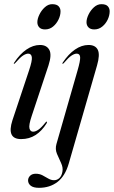

<svg xmlns="http://www.w3.org/2000/svg" viewBox="-20 -658 546 920"><path d="M196 -517Q177.5 -517 168.2 -526.8Q159 -536.5 159 -551.5Q159 -568 168.8 -588.2Q178.5 -608.5 194.8 -623.2Q211 -638 230 -638Q251.5 -638 260.8 -628Q270 -618 270 -604Q270 -584 260.2 -564Q250.5 -544 234 -530.5Q217.5 -517 196 -517ZM132 -102.5Q117 -58 121.2 -42.5Q125.5 -27 138.5 -27Q149.5 -27 163.2 -36Q177 -45 197.5 -70.5Q201.5 -76 204 -75Q207 -74 203 -66.5Q181 -31 150.8 -11.2Q120.5 8.5 81 8.5Q10.5 8.5 39.5 -81.5L119 -320Q135 -367.5 132.5 -384.2Q130 -401 115 -401Q104.5 -401 90.2 -391.8Q76 -382.5 53 -356Q49.5 -351.5 47 -352.5Q44.5 -353 48 -358Q74.5 -398.5 106.5 -420.5Q138.5 -442.5 171.5 -442.5Q203.5 -442.5 216.2 -419.2Q229 -396 212.5 -345ZM432 -517Q413.5 -517 404 -526.8Q394.5 -536.5 394.5 -551.5Q394.5 -568 404.2 -588.2Q414 -608.5 430.2 -623.2Q446.5 -638 466 -638Q487.5 -638 496.5 -628Q505.5 -618 505.5 -604Q505.5 -584 496 -564Q486.5 -544 469.8 -530.5Q453 -517 432 -517ZM445 -344.5 309.5 125.5Q292 186 255.2 214Q218.5 242 167 242Q140 242 127.2 231.8Q114.5 221.5 114.5 206.5Q114.5 194 124.2 184.2Q134 174.5 151.5 174.5Q169.5 174.5 184 182.2Q198.5 190 211.8 197.8Q225 205.5 239 205.5Q253 205.5 264 195.8Q275 186 279 165.5Q283 145 272.8 123.5Q262.5 102 253 79.2Q243.5 56.5 250.5 32L351.5 -320Q365.5 -368 364 -384.5Q362.5 -401 347.5 -401Q337 -401 322.8 -391.8Q308.5 -382.5 286 -356Q282 -351.5 279.5 -352.5Q277.5 -353 280.5 -358Q307.5 -398.5 339.2 -420.5Q371 -442.5 404 -442.5Q437 -442.5 448.5 -419.5Q460 -396.5 445 -344.5Z"/></svg>

Font: Fraunces 144pt S000
Style: Italic
Weight: 400
Italic angle: -16°
Version: Version 1.000; ttfautohint (v1.8.3)